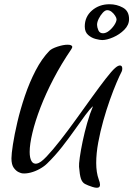

<svg xmlns="http://www.w3.org/2000/svg" viewBox="-20 -813 629 906"><path d="M437 73Q428 73 416 69Q394 62 381 55Q368 48 362 30.5Q356 13 353 -26Q352 -38 356.5 -70.5Q361 -103 370 -146Q379 -189 391.5 -233Q404 -277 419 -312Q404 -299 382 -269Q360 -239 332.5 -200Q305 -161 272.5 -119.5Q240 -78 203 -42Q189 -28 167.5 -16Q146 -4 124 1.5Q102 7 85 5Q81 5 68.5 -0.5Q56 -6 45 -21Q34 -36 34 -66Q34 -86 41 -131.5Q48 -177 62 -237Q76 -297 97.5 -360.5Q119 -424 148 -480Q177 -536 213 -573Q224 -584 251.5 -593Q279 -602 299 -602Q321 -602 321 -591Q321 -588 316 -580Q269 -511 232.5 -441Q196 -371 171 -306Q146 -241 133 -186.5Q120 -132 120 -96Q120 -68 128.5 -53Q137 -38 154 -41Q171 -44 199.5 -74Q228 -104 264 -150Q300 -196 338.5 -249.5Q377 -303 413 -353Q449 -403 478 -440.5Q507 -478 523 -492Q531 -499 536.5 -501.5Q542 -504 546 -504Q557 -504 557 -489Q557 -481 554 -475Q545 -458 530 -423Q515 -388 498.5 -341.5Q482 -295 467.5 -243.5Q453 -192 443.5 -140.5Q434 -89 434 -44Q434 1 446 34Q452 49 452 59Q452 73 437 73ZM462 -624Q452 -624 432 -629Q412 -634 396 -648Q380 -662 380 -688Q380 -734 414 -763.5Q448 -793 497 -793Q531 -793 560 -777Q589 -761 589 -723Q589 -695 566.5 -672.5Q544 -650 514 -637Q484 -624 462 -624ZM466 -656Q480 -656 494.5 -667.5Q509 -679 519.5 -695Q530 -711 530 -722Q530 -728 523.5 -738.5Q517 -749 507 -757Q497 -765 486 -765Q476 -765 465 -753Q454 -741 446 -725Q438 -709 438 -696Q438 -685 444 -670.5Q450 -656 466 -656Z"/></svg>

Font: Grechen Fuemen
Style: Regular
Weight: 400
Designer: Robert E. Leuschke
Foundry: Robert E. Leuschke
Version: Version 1.010; ttfautohint (v1.8.3)